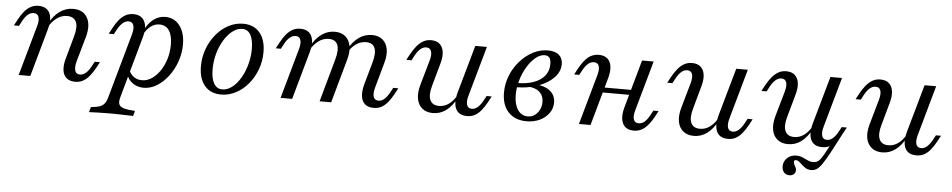

<svg xmlns="http://www.w3.org/2000/svg" viewBox="-38 -693 5743 1158"><g transform="rotate(5 2833.5 -114.5)"><path d="M416.9 11.3Q383.1 11.3 363.7 -5.6Q344.4 -22.6 340.7 -53.2Q337.1 -83.9 348.4 -123.4L386.3 -259.7Q403.2 -318.5 389.5 -349.2Q375.8 -379.8 333.9 -379.8Q301.6 -379.8 273.4 -359.7Q245.2 -339.5 221 -299.2V-320.2Q249.2 -373.4 286.3 -399.6Q323.4 -425.8 367.7 -425.8Q428.2 -425.8 453.2 -381Q478.2 -336.3 458.1 -263.7L415.3 -112.9Q405.6 -76.6 412.1 -55.6Q418.5 -34.7 441.9 -34.7Q460.5 -34.7 477 -48.8Q493.5 -62.9 508.1 -89.5L524.2 -119.4H555.6L537.1 -84.7Q521 -54.8 502.8 -33.1Q484.7 -11.3 464.1 0Q443.5 11.3 416.9 11.3ZM74.2 0 158.9 -301.6Q169.4 -337.9 162.5 -358.9Q155.6 -379.8 132.3 -379.8Q113.7 -379.8 97.2 -366.1Q80.6 -352.4 66.1 -325L50 -295.2H19.4L37.9 -329.8Q54 -360.5 71.8 -381.9Q89.5 -403.2 110.5 -414.5Q131.5 -425.8 157.3 -425.8Q191.1 -425.8 210.1 -408.9Q229 -391.9 233.1 -361.7Q237.1 -331.5 225.8 -291.1L144.4 0Z M516.1 186.3 525 154.8Q557.3 152.4 576.6 146Q596 139.5 607.3 124.6Q618.5 109.7 625 83.9L733.1 -301.6Q743.5 -339.5 736.3 -359.7Q729 -379.8 706.5 -379.8Q688.7 -379.8 672.2 -366.1Q655.6 -352.4 640.3 -325L624.2 -295.2H593.5L612.1 -329.8Q628.2 -360.5 646 -381.9Q663.7 -403.2 684.7 -414.5Q705.6 -425.8 731.5 -425.8Q779.8 -425.8 798.8 -389.9Q817.7 -354 800 -291.1L696 82.3Q688.7 108.9 694.8 123.8Q700.8 138.7 724.2 145.6Q747.6 152.4 791.9 154.8L783.1 186.3Q769.4 185.5 747.2 185.1Q725 184.7 698.4 183.9Q671.8 183.1 645.2 183.1Q606.5 183.1 571 184.3Q535.5 185.5 516.1 186.3ZM831.5 11.3Q793.5 11.3 765.7 -8.1Q737.9 -27.4 727.4 -59.7L737.9 -85.5Q750 -59.7 770.2 -46.4Q790.3 -33.1 816.9 -33.1Q848.4 -33.1 876.2 -51.6Q904 -70.2 925.8 -102Q947.6 -133.9 960.1 -175Q972.6 -216.1 972.6 -262.1Q972.6 -317.7 952.4 -347.6Q932.3 -377.4 893.5 -377.4Q865.3 -377.4 841.1 -359.3Q816.9 -341.1 798.4 -305.6L800 -332.3Q822.6 -378.2 854.4 -402Q886.3 -425.8 925 -425.8Q979.8 -425.8 1012.5 -383.1Q1045.2 -340.3 1045.2 -268.5Q1045.2 -215.3 1027.4 -165.3Q1009.7 -115.3 979.4 -75.4Q949.2 -35.5 910.9 -12.1Q872.6 11.3 831.5 11.3Z M1300.8 11.3Q1236.3 11.3 1200.4 -31Q1164.5 -73.4 1164.5 -148.4Q1164.5 -204 1183.1 -254Q1201.6 -304 1233.9 -342.7Q1266.1 -381.5 1308.1 -403.6Q1350 -425.8 1396.8 -425.8Q1460.5 -425.8 1496.8 -383.5Q1533.1 -341.1 1533.1 -265.3Q1533.1 -209.7 1514.5 -160.1Q1496 -110.5 1463.7 -71.8Q1431.5 -33.1 1389.1 -10.9Q1346.8 11.3 1300.8 11.3ZM1304.8 -20.2Q1329 -20.2 1352 -34.3Q1375 -48.4 1394.8 -73Q1414.5 -97.6 1429.4 -130.6Q1444.4 -163.7 1452.8 -201.2Q1461.3 -238.7 1461.3 -278.2Q1461.3 -334.7 1444 -364.5Q1426.6 -394.4 1393.5 -394.4Q1369.4 -394.4 1346.4 -380.2Q1323.4 -366.1 1303.6 -341.5Q1283.9 -316.9 1268.5 -284.3Q1253.2 -251.6 1244.8 -213.7Q1236.3 -175.8 1236.3 -136.3Q1236.3 -79.8 1254 -50Q1271.8 -20.2 1304.8 -20.2Z M2224.2 11.3Q2189.5 11.3 2170.6 -5.6Q2151.6 -22.6 2148 -53.2Q2144.4 -83.9 2154.8 -123.4L2193.5 -260.5Q2209.7 -318.5 2197.6 -349.2Q2185.5 -379.8 2144.4 -379.8Q2111.3 -379.8 2083.1 -359.7Q2054.8 -339.5 2032.3 -300L2031.5 -321Q2058.9 -372.6 2095.6 -399.2Q2132.3 -425.8 2176.6 -425.8Q2216.1 -425.8 2240.7 -405.2Q2265.3 -384.7 2271.8 -348.4Q2278.2 -312.1 2264.5 -263.7L2222.6 -112.9Q2212.1 -75.8 2219 -55.2Q2225.8 -34.7 2249.2 -34.7Q2267.7 -34.7 2283.9 -48.4Q2300 -62.1 2315.3 -89.5L2331.5 -119.4H2362.1L2343.5 -84.7Q2327.4 -54.8 2309.7 -33.1Q2291.9 -11.3 2271.4 0Q2250.8 11.3 2224.2 11.3ZM1659.7 0 1744.4 -301.6Q1754.8 -337.9 1748 -358.9Q1741.1 -379.8 1717.7 -379.8Q1700 -379.8 1683.1 -366.1Q1666.1 -352.4 1651.6 -325L1635.5 -295.2H1604.8L1623.4 -329.8Q1639.5 -360.5 1657.3 -381.9Q1675 -403.2 1696 -414.5Q1716.9 -425.8 1742.7 -425.8Q1776.6 -425.8 1795.6 -408.9Q1814.5 -391.9 1818.5 -361.7Q1822.6 -331.5 1811.3 -291.1L1729.8 0ZM1896 0 1968.5 -260.5Q1984.7 -319.4 1971.8 -349.6Q1958.9 -379.8 1918.5 -379.8Q1886.3 -379.8 1858.1 -359.7Q1829.8 -339.5 1806.5 -300V-321Q1833.9 -372.6 1870.6 -399.2Q1907.3 -425.8 1950.8 -425.8Q1991.1 -425.8 2015.3 -405.2Q2039.5 -384.7 2046.4 -348.4Q2053.2 -312.1 2039.5 -263.7L1966.1 0Z M2582.3 11.3Q2542.7 11.3 2517.7 -9.3Q2492.7 -29.8 2485.9 -66.1Q2479 -102.4 2492.7 -151.6L2535.5 -301.6Q2546 -338.7 2539.1 -359.3Q2532.3 -379.8 2508.9 -379.8Q2490.3 -379.8 2473.8 -365.7Q2457.3 -351.6 2442.7 -325L2426.6 -294.4H2395.2L2413.7 -329Q2430.6 -359.7 2448.4 -381Q2466.1 -402.4 2487.1 -414.1Q2508.1 -425.8 2533.9 -425.8Q2567.7 -425.8 2586.7 -408.5Q2605.6 -391.1 2609.7 -360.9Q2613.7 -330.6 2602.4 -291.1L2564.5 -154.8Q2547.6 -96.8 2561.3 -65.7Q2575 -34.7 2616.1 -34.7Q2648.4 -34.7 2675.8 -54.8Q2703.2 -75 2725.8 -115.3V-94.4Q2698.4 -41.9 2662.5 -15.3Q2626.6 11.3 2582.3 11.3ZM2789.5 11.3Q2754.8 11.3 2735.9 -5.6Q2716.9 -22.6 2713.3 -53.2Q2709.7 -83.9 2720.2 -123.4L2802.4 -414.5H2872.6L2787.9 -112.9Q2777.4 -76.6 2784.3 -55.6Q2791.1 -34.7 2814.5 -34.7Q2832.3 -34.7 2848.8 -48.4Q2865.3 -62.1 2880.6 -89.5L2896.8 -119.4H2927.4L2908.9 -84.7Q2892.7 -54.8 2875 -33.1Q2857.3 -11.3 2836.7 0Q2816.1 11.3 2789.5 11.3Z M3150 11.3Q3079 11.3 3039.1 -31.5Q2999.2 -74.2 2999.2 -149.2Q2999.2 -203.2 3019 -252.8Q3038.7 -302.4 3073.4 -341.5Q3108.1 -380.6 3151.6 -403.2Q3195.2 -425.8 3241.9 -425.8Q3284.7 -425.8 3308.1 -406Q3331.5 -386.3 3331.5 -350Q3331.5 -304.8 3296 -268.1Q3260.5 -231.5 3200.8 -209.7Q3141.1 -187.9 3066.9 -187.9L3070.2 -213.7Q3130.6 -213.7 3173.8 -229.4Q3216.9 -245.2 3239.9 -274.6Q3262.9 -304 3262.9 -344.4Q3262.9 -370.2 3253.6 -382.7Q3244.4 -395.2 3224.2 -395.2Q3197.6 -395.2 3170.2 -373Q3142.7 -350.8 3120.2 -313.7Q3097.6 -276.6 3084.3 -231.5Q3071 -186.3 3071 -141.9Q3071 -85.5 3093.5 -52Q3116.1 -18.5 3154 -18.5Q3177.4 -18.5 3195.6 -31Q3213.7 -43.5 3224.6 -64.9Q3235.5 -86.3 3235.5 -112.1Q3235.5 -150.8 3209.7 -173.8Q3183.9 -196.8 3137.1 -197.6L3145.2 -214.5Q3194.4 -218.5 3230.6 -207.3Q3266.9 -196 3286.3 -172.6Q3305.6 -149.2 3305.6 -115.3Q3305.6 -79.8 3285.1 -51.2Q3264.5 -22.6 3229.4 -5.6Q3194.4 11.3 3150 11.3Z M3466.1 0 3550.8 -301.6Q3561.3 -337.9 3554.4 -358.5Q3547.6 -379 3524.2 -379Q3505.6 -379 3489.5 -365.7Q3473.4 -352.4 3458.1 -325L3441.9 -295.2H3411.3L3429.8 -329.8Q3457.3 -380.6 3485.1 -403.2Q3512.9 -425.8 3549.2 -425.8Q3583.1 -425.8 3602 -408.9Q3621 -391.9 3625 -361.7Q3629 -331.5 3617.7 -291.1L3536.3 0ZM3556.5 -201.6 3565.3 -232.3H3797.6L3788.7 -201.6ZM3799.2 11.3Q3765.3 11.3 3746.4 -5.6Q3727.4 -22.6 3723.4 -53.2Q3719.4 -83.9 3730.6 -123.4L3812.1 -414.5H3882.3L3797.6 -112.9Q3787.1 -76.6 3794 -56Q3800.8 -35.5 3824.2 -35.5Q3843.5 -35.5 3859.3 -48.8Q3875 -62.1 3890.3 -89.5L3906.5 -119.4H3937.9L3919.4 -84.7Q3891.9 -34.7 3863.7 -11.7Q3835.5 11.3 3799.2 11.3Z M4162.1 11.3Q4122.6 11.3 4097.6 -9.3Q4072.6 -29.8 4065.7 -66.1Q4058.9 -102.4 4072.6 -151.6L4115.3 -301.6Q4125.8 -338.7 4119 -359.3Q4112.1 -379.8 4088.7 -379.8Q4070.2 -379.8 4053.6 -365.7Q4037.1 -351.6 4022.6 -325L4006.5 -294.4H3975L3993.5 -329Q4010.5 -359.7 4028.2 -381Q4046 -402.4 4066.9 -414.1Q4087.9 -425.8 4113.7 -425.8Q4147.6 -425.8 4166.5 -408.5Q4185.5 -391.1 4189.5 -360.9Q4193.5 -330.6 4182.3 -291.1L4144.4 -154.8Q4127.4 -96.8 4141.1 -65.7Q4154.8 -34.7 4196 -34.7Q4228.2 -34.7 4255.6 -54.8Q4283.1 -75 4305.6 -115.3V-94.4Q4278.2 -41.9 4242.3 -15.3Q4206.5 11.3 4162.1 11.3ZM4369.4 11.3Q4334.7 11.3 4315.7 -5.6Q4296.8 -22.6 4293.1 -53.2Q4289.5 -83.9 4300 -123.4L4382.3 -414.5H4452.4L4367.7 -112.9Q4357.3 -76.6 4364.1 -55.6Q4371 -34.7 4394.4 -34.7Q4412.1 -34.7 4428.6 -48.4Q4445.2 -62.1 4460.5 -89.5L4476.6 -119.4H4507.3L4488.7 -84.7Q4472.6 -54.8 4454.8 -33.1Q4437.1 -11.3 4416.5 0Q4396 11.3 4369.4 11.3Z M4757.3 197.6Q4737.1 197.6 4724.6 183.9Q4712.1 170.2 4712.1 147.6Q4712.1 116.9 4734.3 96.4Q4756.5 75.8 4788.7 75.8Q4810.5 75.8 4827 83.1Q4843.5 90.3 4859.3 98Q4875 105.6 4893.5 105.6Q4908.9 105.6 4920.2 98.8Q4931.5 91.9 4943.5 73.8Q4955.6 55.6 4973.4 21.8Q4991.1 -12.1 5019.4 -65.3L5057.3 -82.3Q5018.5 -6.5 4992.7 40.7Q4966.9 87.9 4949.6 112.5Q4932.3 137.1 4917.3 146Q4902.4 154.8 4884.7 154.8Q4866.9 154.8 4853.6 147.2Q4840.3 139.5 4829.4 129Q4818.5 118.5 4808.9 110.9Q4799.2 103.2 4789.5 103.2Q4777.4 103.2 4777.4 115.3Q4777.4 122.6 4781.5 130.2Q4785.5 137.9 4789.9 146Q4794.4 154 4794.4 164.5Q4794.4 178.2 4784.3 187.9Q4774.2 197.6 4757.3 197.6ZM4732.3 11.3Q4692.7 11.3 4667.7 -9.3Q4642.7 -29.8 4635.9 -66.1Q4629 -102.4 4642.7 -151.6L4685.5 -301.6Q4696 -338.7 4689.1 -359.3Q4682.3 -379.8 4658.9 -379.8Q4640.3 -379.8 4623.8 -365.7Q4607.3 -351.6 4592.7 -325L4576.6 -294.4H4545.2L4563.7 -329Q4580.6 -359.7 4598.4 -381Q4616.1 -402.4 4637.1 -414.1Q4658.1 -425.8 4683.9 -425.8Q4717.7 -425.8 4736.7 -408.5Q4755.6 -391.1 4759.7 -360.9Q4763.7 -330.6 4752.4 -291.1L4714.5 -154.8Q4697.6 -96.8 4711.3 -65.7Q4725 -34.7 4766.1 -34.7Q4798.4 -34.7 4825.8 -54.8Q4853.2 -75 4875.8 -115.3V-94.4Q4848.4 -41.9 4812.5 -15.3Q4776.6 11.3 4732.3 11.3ZM4939.5 11.3Q4904.8 11.3 4885.9 -5.6Q4866.9 -22.6 4863.3 -53.2Q4859.7 -83.9 4870.2 -123.4L4952.4 -414.5H5022.6L4937.9 -112.9Q4927.4 -76.6 4934.3 -55.6Q4941.1 -34.7 4964.5 -34.7Q4982.3 -34.7 4998.8 -48.4Q5015.3 -62.1 5030.6 -89.5L5046.8 -119.4H5077.4L5058.9 -84.7Q5042.7 -54.8 5025 -33.1Q5007.3 -11.3 4986.7 0Q4966.1 11.3 4939.5 11.3Z M5302.4 11.3Q5262.9 11.3 5237.9 -9.3Q5212.9 -29.8 5206 -66.1Q5199.2 -102.4 5212.9 -151.6L5255.6 -301.6Q5266.1 -338.7 5259.3 -359.3Q5252.4 -379.8 5229 -379.8Q5210.5 -379.8 5194 -365.7Q5177.4 -351.6 5162.9 -325L5146.8 -294.4H5115.3L5133.9 -329Q5150.8 -359.7 5168.5 -381Q5186.3 -402.4 5207.3 -414.1Q5228.2 -425.8 5254 -425.8Q5287.9 -425.8 5306.9 -408.5Q5325.8 -391.1 5329.8 -360.9Q5333.9 -330.6 5322.6 -291.1L5284.7 -154.8Q5267.7 -96.8 5281.5 -65.7Q5295.2 -34.7 5336.3 -34.7Q5368.5 -34.7 5396 -54.8Q5423.4 -75 5446 -115.3V-94.4Q5418.5 -41.9 5382.7 -15.3Q5346.8 11.3 5302.4 11.3ZM5509.7 11.3Q5475 11.3 5456 -5.6Q5437.1 -22.6 5433.5 -53.2Q5429.8 -83.9 5440.3 -123.4L5522.6 -414.5H5592.7L5508.1 -112.9Q5497.6 -76.6 5504.4 -55.6Q5511.3 -34.7 5534.7 -34.7Q5552.4 -34.7 5569 -48.4Q5585.5 -62.1 5600.8 -89.5L5616.9 -119.4H5647.6L5629 -84.7Q5612.9 -54.8 5595.2 -33.1Q5577.4 -11.3 5556.9 0Q5536.3 11.3 5509.7 11.3Z"/></g></svg>

Font: Playfair 12pt Light
Style: Italic
Weight: 300
Italic angle: -15.6°
Designer: Claus Eggers Sørensen
Foundry: Claus Eggers Sørensen
Version: Version 2.000;gftools[0.9.28]